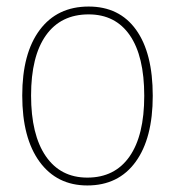

<svg xmlns="http://www.w3.org/2000/svg" viewBox="-20 -557 536 587"><path d="M247 10Q154 10 101 -62.5Q48 -135 48 -265Q48 -394 101.5 -465.5Q155 -537 251 -537Q345 -537 396 -466Q447 -395 447 -264Q447 -134 394.5 -62Q342 10 247 10ZM247 -14Q331 -14 376 -78.5Q421 -143 421 -264Q421 -385 377 -449Q333 -513 251 -513Q166 -513 120.5 -449Q75 -385 75 -265Q75 -145 120 -79.5Q165 -14 247 -14Z"/></svg>

Font: Noto Sans SemiCondensed Thin
Style: Regular
Weight: 100
Width: 4
Designer: Monotype Design Team
Foundry: Monotype Imaging Inc.
Version: Version 2.013; ttfautohint (v1.8.4.7-5d5b)